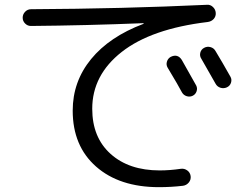

<svg xmlns="http://www.w3.org/2000/svg" viewBox="-20 -733 1040 806"><path d="M696.3 -494.1Q725.6 -508.8 743.2 -481.4Q801.8 -377.9 803.7 -374Q809.6 -362.3 805.2 -349.6Q800.8 -336.9 789.1 -331.1Q777.3 -325.2 764.2 -329.1Q751 -333 744.1 -344.7Q730.5 -371.1 683.6 -449.2Q676.8 -460.9 680.7 -474.1Q684.6 -487.3 696.3 -494.1ZM884.8 -518.6Q912.1 -473.6 947.3 -411.1Q954.1 -399.4 949.7 -385.7Q945.3 -372.1 932.1 -366.2Q918.9 -360.4 905.3 -364.7Q891.6 -369.1 884.8 -381.8Q862.3 -421.9 825.2 -486.3Q817.4 -498 820.8 -511.7Q824.2 -525.4 836.9 -532.2Q849.6 -539.1 863.8 -535.2Q877.9 -531.2 884.8 -518.6ZM109.4 -624Q95.7 -624 85.4 -634.3Q75.2 -644.5 75.2 -658.7Q75.2 -672.9 85.4 -683.6Q95.7 -694.3 110.4 -694.3Q493.2 -696.3 849.6 -712.9Q863.3 -713.9 874 -703.6Q884.8 -693.4 885.7 -678.7Q886.7 -664.1 877 -653.3Q867.2 -642.6 851.6 -640.6Q615.2 -612.3 491.2 -515.1Q367.2 -418 367.2 -276.4Q367.2 -156.2 444.3 -86.9Q521.5 -17.6 650.4 -17.6Q692.4 -17.6 739.3 -24.4Q753.9 -26.4 766.1 -17.6Q778.3 -8.8 780.3 6.3Q782.2 21.5 772.5 33.2Q762.7 44.9 748 46.9Q698.2 52.7 647.5 52.7Q481.4 52.7 383.3 -33.7Q285.2 -120.1 285.2 -268.6Q285.2 -390.6 362.3 -484.9Q439.5 -579.1 582 -632.8Q583 -632.8 583 -634.8Q583 -635.7 581.1 -635.7Q339.8 -626 109.4 -624Z"/></svg>

Font: Rounded Mgen+ 1mn regular
Style: Regular
Weight: 400
Designer: [Source Han Sans]
Ryoko NISHIZUKA  (kana & ideographs); Paul D. Hunt (Latin, Greek & Cyrillic); Wenlong ZHANG  (bopomofo
Version: Version 1.059.20150602